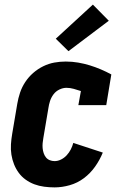

<svg xmlns="http://www.w3.org/2000/svg" viewBox="-20 -805 540 833"><path d="M217 8Q194 8 171.5 5Q149 2 129 -5.5Q109 -13 91.5 -25.5Q74 -38 61.5 -55Q49 -72 41 -92Q33 -112 29.5 -134Q26 -156 27.5 -179Q29 -202 33 -225L55 -355Q59 -379 67 -403Q75 -427 89.5 -449Q104 -471 124 -488.5Q144 -506 167.5 -517.5Q191 -529 215.5 -533.5Q240 -538 265 -538Q293 -538 319 -533.5Q345 -529 369.5 -521.5Q394 -514 417.5 -504Q441 -494 463 -482L441 -349H320L331 -410Q316 -415 300 -419.5Q284 -424 268 -424Q253 -424 237.5 -416.5Q222 -409 212 -395.5Q202 -382 197 -366.5Q192 -351 190 -336L168 -206Q166 -195 165 -184Q164 -173 165 -162Q166 -151 169.5 -140.5Q173 -130 179.5 -122Q186 -114 196 -110Q206 -106 217 -106Q231 -106 245 -113Q259 -120 269.5 -131.5Q280 -143 287 -156.5Q294 -170 298 -185L426 -143Q413 -111 392.5 -82Q372 -53 344 -32Q316 -11 282.5 -1.5Q249 8 217 8ZM277 -583 222 -637 383 -785 452 -715Z"/></svg>

Font: Iosevka Slab Heavy
Style: Italic
Weight: 900
Italic angle: -9°
Monospace: yes
Designer: Belleve Invis
Foundry: Belleve Invis
Version: Version 11.1.0; ttfautohint (v1.8.3)